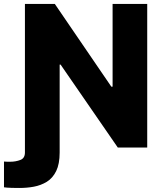

<svg xmlns="http://www.w3.org/2000/svg" viewBox="-50 -747 820 972"><path d="M76.2 24.9V0H252V25.4Q252 83 234.4 119.1Q216.8 154.8 187 173.3Q157.2 191.4 121.1 198.2Q86.4 204.6 47.9 204.6Q25.9 204.6 9.8 204.1Q-19.5 203.1 -29.8 201.2V70.8Q-17.1 72.3 -13.2 71.8H2Q29.8 71.8 53.7 62.5Q76.2 53.7 76.2 24.9ZM520 -727.1H695.3V0H546.4L256.8 -419.9H252V0H76.2V-727.1H227.5L513.7 -308.1H520Z"/></svg>

Font: My Font
Style: Regular
Weight: 500
Designer: Rasmus Andersson
Foundry: rsms
Version: Version 0.001